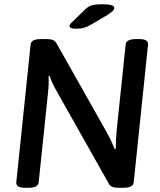

<svg xmlns="http://www.w3.org/2000/svg" viewBox="-20 -887 759 909"><path d="M57 -23 125 -677Q128 -702 174 -702H201Q220 -702 230.5 -697.5Q241 -693 248 -681L479 -272Q507 -222 523 -181L528 -183Q528 -222 533 -276L575 -677Q578 -702 624 -702H637Q661 -702 671 -696Q681 -690 681 -677L613 -23Q610 2 564 2H539Q506 2 496 -16L253 -447Q223 -499 215 -528L210 -526Q212 -489 207 -445L163 -23Q160 2 114 2H101Q77 2 67 -4Q57 -10 57 -23ZM309 -763Q309 -772 323 -784L383 -842Q398 -857 415 -862Q432 -867 464 -867Q521 -867 521 -850Q521 -842 512 -833.5Q503 -825 480 -811L412 -771Q391 -759 377 -755Q363 -751 338 -751Q324 -751 316.5 -754.5Q309 -758 309 -763Z"/></svg>

Font: Asap-MediumItalic
Style: Italic
Weight: 500
Italic angle: -6°
Designer: Pablo Cosgaya
Foundry: Omnibus-Type
Version: Version 2.000; ttfautohint (v1.8)